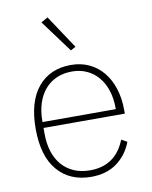

<svg xmlns="http://www.w3.org/2000/svg" viewBox="-86 -822 709 898"><g transform="rotate(-10 268.5 -373.0)"><path d="M275 12Q174 12 115.5 -56Q57 -124 57 -254Q57 -383 114 -451.5Q171 -520 271 -520Q318 -520 356.5 -502Q395 -484 422.5 -451Q450 -418 465 -371.5Q480 -325 480 -268V-252H94V-225Q94 -178 106 -140Q118 -102 141.5 -75Q165 -48 198.5 -33.5Q232 -19 275 -19Q396 -19 442 -135L469 -120Q446 -60 397 -24Q348 12 275 12ZM271 -489Q229 -489 196.5 -474.5Q164 -460 141 -433Q118 -406 106 -368Q94 -330 94 -284V-280H442V-286Q442 -332 429.5 -369.5Q417 -407 394.5 -433.5Q372 -460 340.5 -474.5Q309 -489 271 -489ZM170 -740 202 -758 307 -600 283 -587Z"/></g></svg>

Font: IBM Plex Sans Thai ExtLt
Style: Regular
Weight: 200
Designer: Mike Abbink, Paul van der Laan, Pieter van Rosmalen, Ben Mitchell, Mark Frömberg
Foundry: Bold Monday
Version: Version 1.2